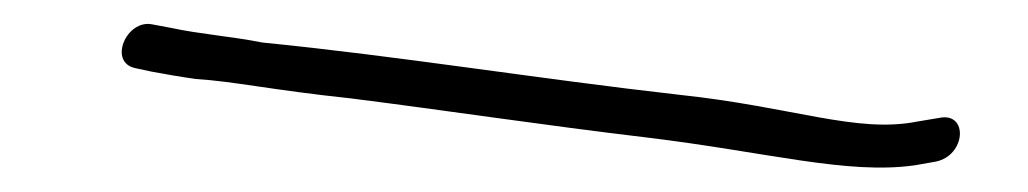

<svg xmlns="http://www.w3.org/2000/svg" viewBox="-20 -65 846 158"><path d="M91 -9 105 -6C116 -4 127 -2 141 0C173 2 203 9 269 16C348 26 427 38 511 48C611 60 677 79 733 71L750 68C775 63 777 27 753 32L735 35C685 45 633 23 539 13C424 0 307 -19 196 -30C171 -35 144 -37 121 -42L105 -45C84 -49 69 -14 91 -9Z"/></svg>

Font: Stray Cat
Style: UltExtObl
Weight: 400
Version: Version 1.0